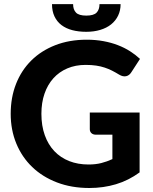

<svg xmlns="http://www.w3.org/2000/svg" viewBox="-20 -932 764 960"><path d="M429 -369.5H678V-70Q622.5 -29.5 559.8 -10.8Q497 8 427 8Q337.5 8 265 -19.8Q192.5 -47.5 141 -97Q89.5 -146.5 61.5 -214.5Q33.5 -282.5 33.5 -363Q33.5 -444.5 60.2 -512.5Q87 -580.5 136.5 -629.5Q186 -678.5 256.2 -706Q326.5 -733.5 413.5 -733.5Q458.5 -733.5 497.5 -726.2Q536.5 -719 569.5 -706.2Q602.5 -693.5 630 -676Q657.5 -658.5 680 -637.5L636.5 -570.5Q626.5 -554.5 610.5 -551Q594.5 -547.5 575.5 -559Q557.5 -570 540.2 -578.8Q523 -587.5 503.5 -594Q484 -600.5 461 -604Q438 -607.5 408 -607.5Q357.5 -607.5 316.5 -590Q275.5 -572.5 246.8 -540.5Q218 -508.5 202.5 -463.5Q187 -418.5 187 -363Q187 -303 204 -255.8Q221 -208.5 252 -176Q283 -143.5 326.2 -126.5Q369.5 -109.5 422.5 -109.5Q458.5 -109.5 486.8 -116.8Q515 -124 542 -136.5V-258.5H460Q445.5 -258.5 437.2 -266.2Q429 -274 429 -286ZM411.5 -773Q373 -773 341.5 -781.2Q310 -789.5 287.5 -806.5Q265 -823.5 252.5 -849.8Q240 -876 240 -911.5H345.5Q345.5 -884 360 -869Q374.5 -854 411.5 -854Q448.5 -854 463 -869Q477.5 -884 477.5 -911.5H583Q583 -879.5 570.5 -853.8Q558 -828 535.5 -810Q513 -792 481.2 -782.5Q449.5 -773 411.5 -773Z"/></svg>

Font: Lato 2
Style: Regular
Weight: 800
Designer: Lukasz Dziedzic with Adam Twardoch and Botio Nikoltchev
Foundry: tyPoland Lukasz Dziedzic
Version: Version 2.015; 2015-08-06; http://www.latofonts.com/